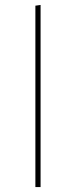

<svg xmlns="http://www.w3.org/2000/svg" viewBox="-20 -756 307 776"><path d="M144 0H123V-733L144 -736Z"/></svg>

Font: Fira Sans Thin
Style: Regular
Weight: 100
Designer: bBox Type GmbH & Carrois Corporate GbR & Edenspiekermann AG
Foundry: bBox Type GmbH & Carrois Corporate GbR & Edenspiekermann AG
Version: Version 4.301